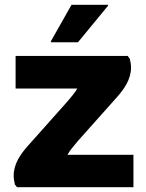

<svg xmlns="http://www.w3.org/2000/svg" viewBox="-20 -780 610 800"><path d="M430 -756V-760H278L192 -608V-604H305ZM261 -135C270 -152 288 -173 304 -192L468 -376C497 -409 526 -449 526 -499C526 -510 524 -521 521 -535L512 -547H45V-411H302C292 -393 274 -373 259 -355L95 -171C66 -138 37 -98 37 -48C37 -37 39 -25 42 -11L51 0H536V-135Z"/></svg>

Font: Kufam Arabic Latin Roman Bold
Style: Regular
Weight: 700
Designer: Wael Morcos & Artur Schmal
Version: Version 1.200;PS 001.200;hotconv 1.0.88;makeotf.lib2.5.64775